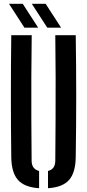

<svg xmlns="http://www.w3.org/2000/svg" viewBox="-20 -986 460 1014"><path d="M39.5 -157Q37.5 -317 37.5 -478.8Q37.5 -640.5 39.5 -800H147.5Q146 -693.5 145.5 -581.2Q145 -469 145.5 -356.8Q146 -244.5 147 -138Q147 -115 157 -101.5Q167 -88 186.5 -83V8Q109 3 74.8 -35.8Q40.5 -74.5 39.5 -157ZM233.5 8V-83Q253 -88 262.5 -101.5Q272 -115 272 -138Q273 -244.5 273.5 -356.8Q274 -469 273.8 -581.2Q273.5 -693.5 272 -800H380Q382.5 -640.5 382.5 -478.8Q382.5 -317 380 -157Q379 -74.5 345 -35.8Q311 3 233.5 8ZM109 -840 27.5 -966H100L181.5 -840ZM229.5 -840 148 -966H221L302.5 -840Z"/></svg>

Font: Big Shoulders Stencil Display Thin
Style: Bold
Weight: 700
Version: Version 2.001